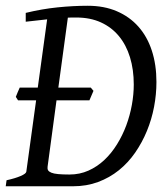

<svg xmlns="http://www.w3.org/2000/svg" viewBox="-20 -650 586 670"><path d="M525.9 -363.8Q525.9 -320.8 517.6 -277.1Q509.3 -233.4 492.7 -193.1Q476.1 -152.8 451.7 -117.4Q427.2 -82 394.8 -55.9Q362.3 -29.8 322.3 -14.9Q282.2 0 234.9 0H0L2.9 -21Q33.7 -27.8 52.2 -35.9Q70.8 -43.9 71.8 -50.8L106 -299.8H43L35.2 -312L41.5 -327.6Q44.9 -336.4 48.8 -344.2H111.8L144.5 -582.5L69.8 -574.2V-605Q126 -618.7 180.9 -624.3Q235.8 -629.9 286.1 -629.9Q343.3 -629.9 387.7 -610.8Q432.1 -591.8 462.9 -557.1Q493.7 -522.5 509.8 -473.4Q525.9 -424.3 525.9 -363.8ZM246.1 -588.9H231.4Q224.1 -588.9 216.8 -588.4L183.6 -344.2H296.9L306.2 -333L292 -299.8H177.2L146 -67.9Q145 -60.5 147.9 -55.7Q150.9 -50.8 159.2 -47.4Q167.5 -43.9 182.9 -42.5Q198.2 -41 222.2 -41Q258.3 -41 288.8 -54.7Q319.3 -68.4 344.2 -91.8Q369.1 -115.2 388.4 -146.5Q407.7 -177.7 420.7 -212.6Q433.6 -247.6 440.2 -284.2Q446.8 -320.8 446.8 -355Q446.8 -407.2 433.6 -450.2Q420.4 -493.2 395 -523.9Q369.6 -554.7 332.3 -571.8Q294.9 -588.9 246.1 -588.9Z"/></svg>

Font: Gentium Plus APac
Style: Italic
Weight: 400
Italic angle: -8°
Designer: J. Victor Gaultney, Annie Olsen, Iska Routamaa, Becca Hirsbrunner
Foundry: SIL International
Version: Version 5.000